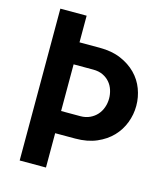

<svg xmlns="http://www.w3.org/2000/svg" viewBox="-123 -891 894 1037"><g transform="rotate(15 323.5 -372.5)"><path d="M85 -797H232V-648H345Q413 -648 463.5 -626.5Q514 -605 548.5 -570Q583 -535 600 -489.5Q617 -444 617 -397V-395Q617 -347 599.5 -301Q582 -255 548 -219.5Q514 -184 463 -162Q412 -140 344 -140H232V52H85ZM340 -264Q369 -264 392.5 -275Q416 -286 432 -304Q448 -322 456.5 -346Q465 -370 465 -396Q465 -420 457.5 -443.5Q450 -467 434.5 -485Q419 -503 396 -514Q373 -525 341 -525H232V-264Z"/></g></svg>

Font: LINE Seed JP_TTF Bold
Style: Regular
Weight: 700
Designer: LINE & Fontrix & Fontworks
Version: Version 1.009